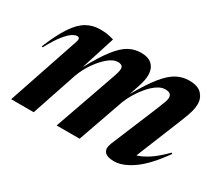

<svg xmlns="http://www.w3.org/2000/svg" viewBox="-103 -734 1080 956"><g transform="rotate(30 437.0 -256.0)"><path d="M856.5 -165Q788.5 -69.5 729.8 -28.8Q671 12 623 12Q582.5 12 568 -5.5Q553.5 -23 566.5 -56L675 -317Q691.5 -357 697 -373Q702.5 -389 702.5 -399Q702.5 -426.5 666.5 -426.5Q644 -426.5 620.8 -410.8Q597.5 -395 576 -369.8Q554.5 -344.5 537.5 -316Q520.5 -287.5 511 -262L419 0H287L405 -336Q416 -367 419.8 -381.2Q423.5 -395.5 423.5 -403.5Q423.5 -426.5 393.5 -426.5Q368.5 -426.5 339 -402Q309.5 -377.5 283.5 -339.5Q257.5 -301.5 243 -262L155 0H25.5L164 -410.5Q168 -421.5 166 -429.2Q164 -437 154.5 -437Q143 -437 126.2 -426.8Q109.5 -416.5 86 -387.5Q62.5 -358.5 32 -302L26 -305Q60.5 -388.5 92.5 -436Q124.5 -483.5 159.2 -503.2Q194 -523 236.5 -523Q261.5 -523 278 -520.2Q294.5 -517.5 316 -511L253.5 -315.5Q299.5 -400 335.2 -445.2Q371 -490.5 403.2 -507.2Q435.5 -524 471 -524Q515 -524 536 -502.2Q557 -480.5 557 -445.5Q557 -431 553.5 -413Q550 -395 539.5 -364L523.5 -316.5Q570 -398.5 606.5 -443.5Q643 -488.5 676.5 -506.2Q710 -524 747.5 -524Q798 -524 820.2 -500.2Q842.5 -476.5 842.5 -443Q842.5 -425 836.8 -401.8Q831 -378.5 811 -329.5L705.5 -69.5Q732 -76.5 767.8 -99Q803.5 -121.5 851 -169.5Z"/></g></svg>

Font: Newsreader Display SemiBold
Style: Italic
Weight: 600
Italic angle: -17°
Designer: Hugues Gentile
Foundry: Production Type
Version: Version 1.001